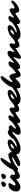

<svg xmlns="http://www.w3.org/2000/svg" viewBox="3240 -4062 823 7388"><g transform="rotate(-90 3651.0 -367.5)"><path d="M486.3 -572.8Q460 -598.6 460 -639.6Q460 -696.8 551.8 -724.1Q582.5 -733.4 602.3 -733.4Q622.1 -733.4 631.8 -728.5Q641.6 -723.6 647.9 -715.3Q660.6 -698.7 660.6 -681.6Q660.6 -664.6 657 -651.9Q653.3 -639.2 646.7 -625Q640.1 -610.8 630.4 -596.9Q620.6 -583 608.4 -572Q596.2 -561 581.5 -554.2Q566.9 -547.4 549.3 -547.4Q531.7 -547.4 515.4 -554Q499 -560.5 486.3 -572.8ZM182.6 -572.8Q156.2 -598.6 156.2 -639.6Q156.2 -696.8 248 -724.1Q278.8 -733.4 298.6 -733.4Q318.4 -733.4 328.1 -728.5Q337.9 -723.6 344.2 -715.3Q356.9 -698.7 356.9 -681.6Q356.9 -664.6 353.3 -651.9Q349.6 -639.2 343 -625Q336.4 -610.8 326.7 -596.9Q316.9 -583 304.7 -572Q292.5 -561 277.8 -554.2Q263.2 -547.4 245.6 -547.4Q228 -547.4 211.7 -554Q195.3 -560.5 182.6 -572.8ZM617.7 -245.6Q617.7 -196.3 661.1 -196.3Q704.6 -196.3 811.5 -279.8L854.5 -314.9Q897 -350.1 935.5 -350.1Q949.7 -350.1 954.1 -342.5Q958.5 -335 958.5 -323.5Q958.5 -312 954.3 -299.6Q950.2 -287.1 942.9 -273.4Q926.8 -242.7 911.6 -225.6Q896.5 -208.5 876.2 -190.2Q856 -171.9 828.1 -149.2Q800.3 -126.5 766.6 -102.8Q732.9 -79.1 698.7 -59.6Q621.6 -14.6 571.8 -14.6Q512.2 -14.6 478.5 -56.6Q446.8 -95.7 442.9 -161.1Q355 -70.8 256.8 -22Q196.8 7.8 155.3 7.8Q113.8 7.8 82.5 -2.2Q51.3 -12.2 27.8 -32.2Q-22.9 -74.7 -22.9 -150.4Q-22.9 -258.8 54.7 -359.4Q79.1 -390.6 109.4 -414.1Q174.8 -455.1 248 -455.1Q280.3 -455.1 293.9 -435.1Q299.3 -427.2 299.3 -414.8Q299.3 -402.3 292.2 -386Q285.2 -369.6 274.9 -351.8Q264.6 -334 252.2 -314.9Q239.7 -295.9 229.5 -277.8Q205.1 -234.9 205.1 -216.1Q205.1 -197.3 215.8 -188.5Q226.6 -179.7 242.2 -179.7Q276.9 -179.7 301.3 -196.5Q325.7 -213.4 349.6 -235.4L395.5 -280.3L439.9 -326.2Q487.3 -374.5 512 -386.5Q536.6 -398.4 547.9 -395.5Q559.1 -392.6 570.8 -385Q582.5 -377.4 593.8 -366.7Q620.1 -341.3 623 -320.8Q624 -307.6 620.8 -281.5Q617.7 -255.4 617.7 -245.6Z M1051.3 -221.7Q988.3 -186 965.6 -167.2Q942.9 -148.4 928.5 -134.3Q914.1 -120.1 899.9 -108.4Q866.7 -81.1 849.6 -81.1Q832.5 -81.1 818.8 -86.7Q805.2 -92.3 793.9 -102.5Q767.6 -127.4 767.6 -161.6Q767.6 -222.2 874.5 -399.4Q920.4 -475.6 963.4 -533.4Q1006.3 -591.3 1045.9 -632.1Q1085.4 -672.9 1121.6 -701.2Q1195.8 -759.3 1239.7 -759.3Q1252.4 -759.3 1260.7 -750Q1269 -740.7 1269 -730Q1269 -705.6 1253.7 -679.4Q1238.3 -653.3 1212.9 -613.8L1108.9 -456.1Q1060.1 -380.9 1057.9 -371.8Q1055.7 -362.8 1055.7 -358.9Q1055.7 -355 1061 -355Q1066.4 -355 1091.3 -366.2Q1091.3 -366.2 1153.8 -394.5Q1294.9 -456.1 1381.8 -456.1Q1431.2 -456.1 1464.4 -410.6Q1495.1 -368.2 1495.1 -318.8Q1495.1 -269.5 1480 -233.9Q1464.8 -198.2 1435.3 -177.7Q1405.8 -157.2 1376.5 -139.6L1314 -102.5Q1136.7 -3.4 1056.6 -3.4Q945.8 -3.4 945.8 -61Q945.8 -92.3 976.1 -107.4Q1254.9 -258.3 1267.1 -266.1Q1292.5 -282.2 1292.5 -296.9Q1292.5 -311.5 1272 -311.5Q1251.5 -311.5 1227.1 -303.7Q1202.6 -295.9 1173.3 -283.2Q1144 -270.5 1112.3 -254.4Q1080.6 -238.3 1051.3 -221.7Z M2169.9 -358.9Q2193.4 -358.9 2193.4 -332.5Q2193.4 -314.9 2181.4 -288.3Q2169.4 -261.7 2147 -238.5Q2124.5 -215.3 2095.5 -190.4Q2066.4 -165.5 2027.6 -138.2Q1988.8 -110.8 1941.9 -84Q1895 -57.1 1842.3 -35.6Q1725.6 12.2 1616.2 12.2Q1532.7 12.2 1470.2 -31.2Q1404.8 -76.7 1404.8 -141.6Q1404.8 -243.7 1514.6 -335.4Q1609.4 -414.6 1737.8 -458Q1815.9 -484.4 1870.1 -484.4Q1914.1 -484.4 1944.3 -462.9Q1976.6 -439.5 1976.6 -399.9Q1976.6 -337.9 1878.4 -262.7Q1862.8 -250.5 1850.1 -242.2L1832.5 -230.5Q1783.7 -196.3 1684.1 -153.8Q1714.8 -137.7 1741.5 -137.7Q1768.1 -137.7 1789.3 -144Q1810.5 -150.4 1837.4 -162.1Q1864.3 -173.8 1894.8 -190.2Q1925.3 -206.5 1956.5 -226.1Q2026.4 -269.5 2077.6 -314.9Q2104.5 -339.8 2146 -354.5Q2159.7 -358.9 2169.9 -358.9ZM1631.3 -221.7 1658.2 -235.4Q1671.4 -242.2 1681.6 -248Q1780.3 -304.7 1793.9 -317.9Q1807.6 -331.1 1807.6 -336.2Q1807.6 -341.3 1804.7 -348.1Q1801.8 -355 1796.9 -360.4Q1785.2 -374 1772 -374Q1758.8 -374 1742.9 -369.1Q1727.1 -364.3 1710.9 -355.7Q1694.8 -347.2 1679.9 -335.2Q1665 -323.2 1653.8 -309.6Q1627.9 -278.8 1627.9 -256.3Q1627.9 -233.9 1631.3 -221.7Z M2049.3 -161.1Q2040 -161.1 2031 -165.5Q2022 -169.9 2014.2 -179.7Q1997.1 -201.2 1997.1 -238.3Q1997.1 -277.8 2044.4 -336.9Q2090.3 -394 2151.4 -435.5Q2216.8 -480.5 2263.7 -480.5Q2305.2 -480.5 2319.8 -457L2326.7 -446.3Q2334.5 -434.1 2342.3 -434.1Q2350.1 -434.1 2366.7 -435.5L2436 -440.4Q2452.1 -441.9 2461.4 -441.9Q2470.7 -441.9 2482.7 -435.3Q2494.6 -428.7 2503.9 -418Q2524.4 -393.6 2524.4 -364.3Q2524.4 -334 2457.5 -269L2425.3 -236.8Q2390.6 -201.2 2390.6 -191.9Q2390.6 -182.6 2399.4 -175.5Q2408.2 -168.5 2418.5 -168.5Q2428.7 -168.5 2441.7 -174.1Q2454.6 -179.7 2473.6 -190.7Q2492.7 -201.7 2517.1 -217.3Q2584 -261.2 2606.4 -277.8L2647 -306.6Q2688.5 -335.9 2706.1 -335.9Q2723.6 -335.9 2734.9 -328.4Q2746.1 -320.8 2746.1 -302.2Q2746.1 -283.7 2727.1 -252.4Q2708 -221.2 2685.8 -198.2Q2663.6 -175.3 2642.6 -155.8Q2621.6 -136.2 2593 -113.5Q2564.5 -90.8 2529.8 -67.6Q2495.1 -44.4 2456.5 -25.9Q2369.1 16.6 2295.9 16.6Q2189 16.6 2165.5 -38.6Q2158.2 -55.2 2158.2 -75.7Q2158.2 -96.2 2166 -119.9Q2173.8 -143.6 2186.5 -167Q2211.9 -213.4 2246.6 -249Q2275.9 -279.8 2275.9 -285.6Q2275.9 -294.9 2265.4 -297.4Q2254.9 -299.8 2234.4 -299.8Q2225.6 -299.8 2196.8 -274.4L2148.9 -230.5Q2072.8 -161.1 2049.3 -161.1Z M3200.2 -262.2Q3200.2 -217.8 3226.1 -217.8Q3289.6 -217.8 3391.1 -303.7L3404.3 -314.9Q3443.8 -341.3 3468.5 -341.3Q3493.2 -341.3 3499.8 -334Q3506.3 -326.7 3506.3 -310.5Q3506.3 -274.4 3469.7 -233.9Q3415 -167.5 3319.8 -107.9Q3209.5 -38.6 3122.1 -38.6Q3061 -38.6 3045.4 -106.4Q3041 -124 3039.1 -140.1Q3034.2 -179.2 3028.8 -183.6Q3023.4 -188 3007.6 -182.9Q2991.7 -177.7 2970 -165.8Q2948.2 -153.8 2921.9 -136.7Q2782.2 -43.9 2761.2 -30.8Q2710.9 0.5 2693.4 0.5Q2675.8 0.5 2658.9 -6.8Q2642.1 -14.2 2629.4 -25.4Q2603 -50.3 2603 -76.2Q2603 -224.1 2667.5 -335Q2710.4 -409.7 2772.9 -438.5Q2804.7 -453.6 2841.3 -453.6Q2908.2 -453.6 2908.2 -409.7Q2908.2 -382.8 2876.5 -321.8L2861.8 -293Q2846.2 -263.2 2846.7 -259.3Q2849.6 -244.6 2859.9 -244.6Q2871.1 -244.6 2893.1 -261.2L2982.9 -328.1L3027.8 -359.4Q3105.5 -410.2 3142.1 -410.2Q3161.6 -410.2 3177.7 -394.5Q3207.5 -366.2 3207.5 -345.2Q3207.5 -338.4 3206.3 -328.6Q3205.1 -318.8 3203.6 -307.6L3201.7 -284.7Q3200.2 -272.9 3200.2 -262.2Z M4079.6 -358.9Q4103 -358.9 4103 -332.5Q4103 -314.9 4091.1 -288.3Q4079.1 -261.7 4056.6 -238.5Q4034.2 -215.3 4005.1 -190.4Q3976.1 -165.5 3937.3 -138.2Q3898.4 -110.8 3851.6 -84Q3804.7 -57.1 3752 -35.6Q3635.3 12.2 3525.9 12.2Q3442.4 12.2 3379.9 -31.2Q3314.5 -76.7 3314.5 -141.6Q3314.5 -243.7 3424.3 -335.4Q3519 -414.6 3647.5 -458Q3725.6 -484.4 3779.8 -484.4Q3823.7 -484.4 3854 -462.9Q3886.2 -439.5 3886.2 -399.9Q3886.2 -337.9 3788.1 -262.7Q3772.5 -250.5 3759.8 -242.2L3742.2 -230.5Q3693.4 -196.3 3593.8 -153.8Q3624.5 -137.7 3651.1 -137.7Q3677.7 -137.7 3699 -144Q3720.2 -150.4 3747.1 -162.1Q3773.9 -173.8 3804.4 -190.2Q3835 -206.5 3866.2 -226.1Q3936 -269.5 3987.3 -314.9Q4014.2 -339.8 4055.7 -354.5Q4069.3 -358.9 4079.6 -358.9ZM3541 -221.7 3567.9 -235.4Q3581.1 -242.2 3591.3 -248Q3689.9 -304.7 3703.6 -317.9Q3717.3 -331.1 3717.3 -336.2Q3717.3 -341.3 3714.4 -348.1Q3711.4 -355 3706.5 -360.4Q3694.8 -374 3681.6 -374Q3668.5 -374 3652.6 -369.1Q3636.7 -364.3 3620.6 -355.7Q3604.5 -347.2 3589.6 -335.2Q3574.7 -323.2 3563.5 -309.6Q3537.6 -278.8 3537.6 -256.3Q3537.6 -233.9 3541 -221.7Z M4188 -315.9Q4188 -298.3 4201.2 -298.3Q4217.3 -298.3 4242.7 -319.8L4285.2 -356.4Q4352.5 -414.6 4413.6 -414.6Q4453.1 -414.6 4483.9 -348.6Q4510.7 -292 4532.2 -179.7Q4536.1 -161.1 4538.8 -161.1Q4541.5 -161.1 4553 -169.9Q4564.5 -178.7 4581.1 -192.4Q4700.7 -294.4 4719.5 -306.4Q4738.3 -318.4 4745.6 -322.5Q4752.9 -326.7 4760.7 -330.1Q4780.3 -337.4 4791.5 -337.4Q4813 -337.4 4813 -314.9Q4813 -280.8 4768.1 -215.3Q4717.8 -142.1 4634.8 -69.3Q4538.1 16.1 4465.8 16.1Q4389.6 16.1 4363.3 -86.4Q4356.4 -112.8 4352.5 -135.7L4345.2 -173.8Q4342.3 -189 4337.6 -189Q4333 -189 4318.4 -174.3L4282.2 -137.7Q4221.7 -76.2 4180.7 -47.9Q4098.1 9.8 4036.1 9.8Q3961.9 9.8 3948.7 -65.4Q3944.8 -87.9 3944.8 -122.3Q3944.8 -156.7 3954.6 -206.5Q3964.4 -256.3 3981.4 -306.2Q4018.6 -412.6 4073.7 -487.8L4117.2 -545.4Q4274.9 -751.5 4380.9 -751.5Q4404.8 -751.5 4415.5 -728Q4418.9 -720.7 4418.9 -706.1Q4418.9 -691.4 4406.2 -668.2Q4393.6 -645 4375 -620.1Q4356.4 -595.2 4335.2 -569.6Q4314 -543.9 4296.4 -519L4259.8 -465.8Q4188 -357.9 4188 -315.9Z M5659.7 -267.6Q5659.7 -195.8 5704.6 -195.8Q5735.8 -195.8 5812.5 -250.5Q5881.8 -301.8 5895 -314.9Q5925.3 -340.3 5958.5 -340.3Q5972.7 -340.3 5982.7 -330.8Q5992.7 -321.3 5992.7 -302.2Q5992.7 -283.2 5983.4 -267.6Q5974.1 -252 5959.7 -235.4Q5945.3 -218.8 5924.1 -198.2Q5902.8 -177.7 5875.5 -155Q5848.1 -132.3 5815.7 -109.9Q5783.2 -87.4 5748.5 -69.3Q5670.4 -29.3 5607.4 -29.3Q5535.2 -29.3 5509.3 -94.7Q5494.1 -132.3 5494.1 -185.1L5352.1 -88.9Q5206.1 13.7 5178.2 20Q5164.1 23.4 5149.7 23.4Q5135.3 23.4 5122.6 20.8Q5109.9 18.1 5100.1 11.7Q5077.6 -1.5 5077.6 -27.3Q5077.6 -37.6 5091.3 -77.1L5133.3 -192.4Q5152.8 -248 5152.8 -259.3Q5152.8 -263.2 5147.9 -263.2Q5143.1 -263.2 5129.9 -252.9Q5116.7 -242.7 5098.1 -226.6L4981.9 -125L4920.9 -74.2Q4827.1 0.5 4768.1 0.5Q4740.2 0.5 4711.9 -24.4Q4681.2 -50.8 4681.2 -87.9Q4681.2 -125 4688.2 -168.9Q4695.3 -212.9 4708.5 -253.7Q4721.7 -294.4 4741.2 -330.3Q4760.7 -366.2 4785.6 -392.6Q4839.4 -450.2 4912.4 -450.2Q4985.4 -450.2 4985.4 -407.2Q4985.4 -388.7 4965.3 -350.6Q4922.9 -266.6 4922.9 -260Q4922.9 -253.4 4927 -249.8Q4931.2 -246.1 4936 -246.1Q4946.3 -246.1 4965.3 -262.7Q5090.8 -372.6 5123.3 -398.9Q5155.8 -425.3 5186 -445.3Q5255.4 -490.7 5296.4 -490.7Q5330.1 -490.7 5351.1 -480Q5387.7 -460.9 5387.7 -437Q5387.7 -413.1 5381.1 -382.8Q5374.5 -352.5 5366.7 -324.2L5352.1 -274.4Q5345.2 -252.9 5345.2 -241.5Q5345.2 -230 5355 -230Q5378.4 -230 5448.2 -296.4L5495.6 -340.8Q5577.1 -414.1 5619.1 -414.1Q5639.2 -414.1 5654.8 -398.4Q5682.1 -371.1 5682.1 -350.6Q5682.1 -339.4 5674.3 -320.3Q5659.7 -284.7 5659.7 -267.6Z M6569.8 -358.9Q6593.3 -358.9 6593.3 -332.5Q6593.3 -314.9 6581.3 -288.3Q6569.3 -261.7 6546.9 -238.5Q6524.4 -215.3 6495.4 -190.4Q6466.3 -165.5 6427.5 -138.2Q6388.7 -110.8 6341.8 -84Q6294.9 -57.1 6242.2 -35.6Q6125.5 12.2 6016.1 12.2Q5932.6 12.2 5870.1 -31.2Q5804.7 -76.7 5804.7 -141.6Q5804.7 -243.7 5914.6 -335.4Q6009.3 -414.6 6137.7 -458Q6215.8 -484.4 6270 -484.4Q6314 -484.4 6344.2 -462.9Q6376.5 -439.5 6376.5 -399.9Q6376.5 -337.9 6278.3 -262.7Q6262.7 -250.5 6250 -242.2L6232.4 -230.5Q6183.6 -196.3 6084 -153.8Q6114.7 -137.7 6141.4 -137.7Q6168 -137.7 6189.2 -144Q6210.4 -150.4 6237.3 -162.1Q6264.2 -173.8 6294.7 -190.2Q6325.2 -206.5 6356.4 -226.1Q6426.3 -269.5 6477.5 -314.9Q6504.4 -339.8 6545.9 -354.5Q6559.6 -358.9 6569.8 -358.9ZM6031.2 -221.7 6058.1 -235.4Q6071.3 -242.2 6081.5 -248Q6180.2 -304.7 6193.8 -317.9Q6207.5 -331.1 6207.5 -336.2Q6207.5 -341.3 6204.6 -348.1Q6201.7 -355 6196.8 -360.4Q6185.1 -374 6171.9 -374Q6158.7 -374 6142.8 -369.1Q6127 -364.3 6110.8 -355.7Q6094.7 -347.2 6079.8 -335.2Q6064.9 -323.2 6053.7 -309.6Q6027.8 -278.8 6027.8 -256.3Q6027.8 -233.9 6031.2 -221.7Z M7019 -262.2Q7019 -217.8 7044.9 -217.8Q7108.4 -217.8 7210 -303.7L7223.1 -314.9Q7262.7 -341.3 7287.4 -341.3Q7312 -341.3 7318.6 -334Q7325.2 -326.7 7325.2 -310.5Q7325.2 -274.4 7288.6 -233.9Q7233.9 -167.5 7138.7 -107.9Q7028.3 -38.6 6940.9 -38.6Q6879.9 -38.6 6864.3 -106.4Q6859.9 -124 6857.9 -140.1Q6853 -179.2 6847.7 -183.6Q6842.3 -188 6826.4 -182.9Q6810.5 -177.7 6788.8 -165.8Q6767.1 -153.8 6740.7 -136.7Q6601.1 -43.9 6580.1 -30.8Q6529.8 0.5 6512.2 0.5Q6494.6 0.5 6477.8 -6.8Q6460.9 -14.2 6448.2 -25.4Q6421.9 -50.3 6421.9 -76.2Q6421.9 -224.1 6486.3 -335Q6529.3 -409.7 6591.8 -438.5Q6623.5 -453.6 6660.2 -453.6Q6727.1 -453.6 6727.1 -409.7Q6727.1 -382.8 6695.3 -321.8L6680.7 -293Q6665 -263.2 6665.5 -259.3Q6668.5 -244.6 6678.7 -244.6Q6689.9 -244.6 6711.9 -261.2L6801.8 -328.1L6846.7 -359.4Q6924.3 -410.2 6960.9 -410.2Q6980.5 -410.2 6996.6 -394.5Q7026.4 -366.2 7026.4 -345.2Q7026.4 -338.4 7025.1 -328.6Q7023.9 -318.8 7022.5 -307.6L7020.5 -284.7Q7019 -272.9 7019 -262.2Z"/></g></svg>

Font: Sarina
Style: Regular
Weight: 400
Designer: James Grieshaber
Foundry: James Grieshaber
Version: Version 1.001